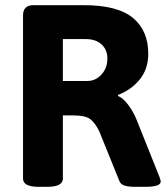

<svg xmlns="http://www.w3.org/2000/svg" viewBox="-20 -720 650 742"><path d="M129 2Q69 2 69 -30V-660Q69 -700 109 -700H304Q434 -700 493.5 -651Q553 -602 553 -512Q553 -454 520.5 -413.5Q488 -373 436 -353V-349Q455 -342 475 -315.5Q495 -289 508 -257L596 -37Q601 -24 601 -18Q601 2 541 2H500Q478 2 462.5 -2.5Q447 -7 442 -19L363 -214Q348 -244 329.5 -259Q311 -274 262 -274H223V-30Q223 2 163 2ZM223 -407H318Q339 -407 356.5 -418.5Q374 -430 384.5 -449.5Q395 -469 395 -493Q395 -528 372.5 -548.5Q350 -569 311 -569H223Z"/></svg>

Font: Asap
Style: Regular
Weight: 400
Designer: Pablo Cosgaya
Foundry: Omnibus-Type
Version: Version 3.001